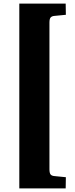

<svg xmlns="http://www.w3.org/2000/svg" viewBox="-20 -832 416 1064"><path d="M87 212V-812H344L345 -750L283 -744Q268 -743 261 -735.5Q254 -728 254 -707V106Q254 127 260.5 135Q267 143 284 144L345 150L344 212Z"/></svg>

Font: Literata 36pt ExtraBold
Style: Regular
Weight: 800
Designer: Latin by Veronika Burian and Jose Scaglione. Greek by Irene Vlachou. Cyrillic by Vera Evstafieva.
Foundry: TypeTogether
Version: Version 3.002